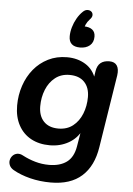

<svg xmlns="http://www.w3.org/2000/svg" viewBox="-62 -812 728 1048"><g transform="rotate(5 302.0 -288.0)"><path d="M256 190Q196 190 142.5 176.5Q89 163 49 140Q32 130 26 115.5Q20 101 23 87Q26 73 36 62.5Q46 52 61 49.5Q76 47 94 57Q126 74 162.5 84.5Q199 95 238 95Q298 95 335 68Q372 41 382 -19L398 -114L406 -113Q382 -64 336 -38Q290 -12 233 -12Q174 -12 130 -36Q86 -60 61.5 -105.5Q37 -151 37 -213Q37 -270 54.5 -322Q72 -374 104.5 -413.5Q137 -453 183 -476Q229 -499 286 -499Q344 -499 387.5 -472Q431 -445 448 -392L436 -364L447 -437Q452 -468 470 -482.5Q488 -497 518 -497Q547 -497 559.5 -478Q572 -459 567 -424L504 -26Q488 79 426 134.5Q364 190 256 190ZM272 -107Q319 -107 351.5 -132.5Q384 -158 401 -200.5Q418 -243 418 -292Q418 -344 389.5 -374Q361 -404 308 -404Q262 -404 229.5 -378.5Q197 -353 180 -311Q163 -269 163 -220Q163 -167 191.5 -137Q220 -107 272 -107ZM351 -558Q321 -558 305.5 -572Q290 -586 290 -614Q290 -638 297.5 -664Q305 -690 318.5 -713.5Q332 -737 349 -753Q361 -765 374 -765.5Q387 -766 395.5 -759Q404 -752 404 -740Q404 -728 391 -715Q378 -701 371 -685.5Q364 -670 362 -654L361 -675Q392 -675 408.5 -662Q425 -649 425 -624Q425 -592 404.5 -575Q384 -558 351 -558Z"/></g></svg>

Font: Nunito ExtraLight
Style: Italic
Weight: 200
Italic angle: -9°
Designer: Vernon Adams
Foundry: Vernon Adams
Version: Version 3.602